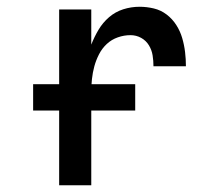

<svg xmlns="http://www.w3.org/2000/svg" viewBox="-20 -548 640 568"><path d="M155 0V-520H250V-416Q259 -439 271.5 -460Q284 -481 302.5 -497Q321 -513 344.5 -520.5Q368 -528 393 -528Q414 -528 435 -523Q456 -518 473 -505Q490 -492 501.5 -474Q513 -456 519 -435.5Q525 -415 527.5 -394Q530 -373 530 -352H434Q434 -368 431.5 -384Q429 -400 420.5 -414Q412 -428 397.5 -436Q383 -444 366 -444Q347 -444 328.5 -437.5Q310 -431 296 -418Q282 -405 273 -387.5Q264 -370 259 -351.5Q254 -333 252 -314Q250 -295 250 -276V0ZM78 -221V-299H380V-221Z"/></svg>

Font: Zed Mono Medium Extended
Style: Regular
Weight: 500
Width: 7
Monospace: yes
Designer: Belleve Invis
Foundry: Belleve Invis
Version: Version 1.0.0; ttfautohint (v1.8.4)